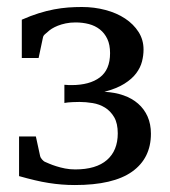

<svg xmlns="http://www.w3.org/2000/svg" viewBox="-20 -514 483 546"><path d="M409.2 -133.8Q409.2 -64 355.7 -25.9Q302.2 12.2 192.9 12.2Q173.3 12.2 155.3 10.7Q137.2 9.3 118.4 6.3Q99.6 3.4 79.1 -1.5Q58.6 -6.3 34.2 -13.2V-126H82L94.2 -69.8Q95.2 -65.4 99.6 -60.5Q104 -55.7 106.9 -54.2Q111.3 -52.2 119.9 -48.6Q128.4 -44.9 139.9 -41.3Q151.4 -37.6 165 -34.9Q178.7 -32.2 193.8 -32.2Q253.4 -32.2 284.2 -59.1Q314.9 -85.9 314.9 -134.8Q314.9 -163.1 304.7 -180.7Q294.4 -198.2 278.6 -208Q262.7 -217.8 243.4 -220.9Q224.1 -224.1 206.1 -224.1Q194.8 -224.1 186.8 -223.6Q178.7 -223.1 173.3 -222.7Q167 -221.7 163.1 -221.2V-272.9Q166.5 -272.5 169.9 -272.5Q172.9 -272 176.3 -272H183.1Q234.9 -272 263.9 -293.9Q293 -315.9 293 -362.8Q293 -386.7 285.2 -403.3Q277.3 -419.9 263.9 -430.4Q250.5 -440.9 232.7 -445.6Q214.8 -450.2 194.8 -450.2Q179.7 -450.2 167 -447.5Q154.3 -444.8 144.5 -440.9Q134.8 -437 127.4 -432.4Q120.1 -427.7 116.2 -423.8Q112.8 -420.9 107.9 -416.7Q103 -412.6 102.1 -407.2L89.8 -349.1H42V-458Q67.4 -469.2 90.1 -476.3Q112.8 -483.4 133.5 -487.3Q154.3 -491.2 173.8 -492.7Q193.4 -494.1 212.9 -494.1Q248 -494.1 280 -485.6Q312 -477.1 335.9 -461.2Q359.9 -445.3 374 -423.1Q388.2 -400.9 388.2 -373Q388.2 -356.4 383.8 -339.1Q379.4 -321.8 367.4 -305.7Q355.5 -289.6 333.7 -275.9Q312 -262.2 276.9 -252.9Q306.6 -251.5 331.1 -242.9Q355.5 -234.4 372.8 -219.2Q390.1 -204.1 399.7 -182.6Q409.2 -161.1 409.2 -133.8Z"/></svg>

Font: Charis SIL CyrE
Style: Regular
Weight: 400
Foundry: SIL International
Version: Version 5.000